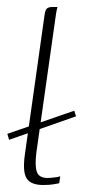

<svg xmlns="http://www.w3.org/2000/svg" viewBox="-20 -525 248 548"><path d="M192 -209 197 -193 6 -126 1 -143ZM103 3Q68 3 56 -16Q44 -35 51 -84L107 -481Q108 -489 110 -494.5Q112 -500 116.5 -502.5Q121 -505 128 -505H144Q144 -505 142 -496.5Q140 -488 138 -472L84 -91Q79 -53 85 -35Q91 -17 116 -17Q122 -17 135 -18.5Q148 -20 152 -22L149 -2Q144 -1 133 1Q122 3 103 3Z"/></svg>

Font: Genos Thin ExtraLight
Style: Italic
Weight: 250
Italic angle: -8°
Version: Version 1.010